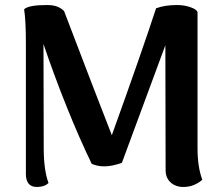

<svg xmlns="http://www.w3.org/2000/svg" viewBox="-20 -730 891 764"><path d="M785 -15Q774 -4 754 5Q734 14 710 14Q679 14 659 -4Q639 -22 639 -53L638 -550L465 -82Q425 -68 395 -68Q368 -68 345 -78Q296 -179 245 -306Q194 -433 153 -555L154 -141Q154 -53 173 -2Q157 14 127 14Q83 14 83 -38V-558Q83 -648 76 -693Q93 -710 167 -710Q191 -710 207 -704Q223 -698 235 -686Q363 -350 425 -192Q547 -531 601 -697Q636 -710 684 -710Q713 -710 737.5 -701.5Q762 -693 766 -682V-141Q766 -65 785 -15Z"/></svg>

Font: Arima Madurai Black
Style: Regular
Weight: 900
Designer: Joana Correia and Natanael Gama
Foundry: NDISCOVER
Version: Version 1.019